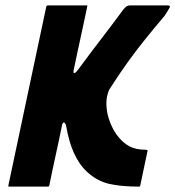

<svg xmlns="http://www.w3.org/2000/svg" viewBox="-20 -693 651 713"><path d="M14 0Q10 0 11 -4Q46 -171 81.5 -337Q117 -503 152 -669Q154 -673 157 -673Q160 -673 181 -673Q202 -673 229 -673Q256 -673 277 -673Q298 -673 301 -673Q306 -673 304 -669Q296 -631 290 -602.5Q284 -574 278.5 -549.5Q273 -525 267 -496.5Q261 -468 253 -430Q253 -427 253 -424.5Q253 -422 255 -422H257Q259 -422 262.5 -425.5Q266 -429 269 -433Q297 -471 317 -497.5Q337 -524 354 -546Q371 -568 391 -594.5Q411 -621 439 -659Q447 -668 452 -670.5Q457 -673 463 -673Q466 -673 486.5 -673Q507 -673 532.5 -673Q558 -673 578.5 -673Q599 -673 602 -673Q614 -673 610 -665Q606 -657 591 -634Q552 -588 519 -547Q486 -506 455 -463Q424 -420 390 -367Q384 -358 382 -351Q380 -344 378 -337Q374 -318 375.5 -297Q377 -276 383 -255.5Q389 -235 399 -216Q409 -197 422 -182Q438 -162 461 -149.5Q484 -137 521 -137Q523 -137 526 -136Q529 -135 528 -133L501 -5Q500 0 497 0Q428 0 384 -10.5Q340 -21 303 -55Q288 -69 276 -86.5Q264 -104 254.5 -125Q245 -146 238 -170.5Q231 -195 226 -223Q225 -231 222 -234.5Q219 -238 218 -238Q217 -238 217 -238Q217 -238 216 -238Q216 -238 214.5 -237Q213 -236 211 -231Q203 -192 197.5 -166Q192 -140 187 -117.5Q182 -95 176.5 -69Q171 -43 163 -4Q162 0 158 0Q155 0 134 0Q113 0 86 0Q59 0 38 0Q17 0 14 0Z"/></svg>

Font: Glory ExtraBold
Style: Italic
Weight: 800
Italic angle: -12°
Version: Version 1.011